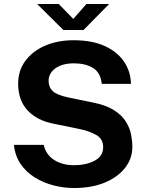

<svg xmlns="http://www.w3.org/2000/svg" viewBox="-20 -934 734 964"><path d="M352.5 10Q299 10 247.5 -3.5Q196 -17 153.2 -44Q110.5 -71 83 -111.5Q55.5 -152 50 -206.5H199.5Q210.5 -157.5 251.8 -131Q293 -104.5 352 -104.5Q411.5 -104.5 454.8 -127Q498 -149.5 498 -195.5Q498 -236.5 463 -256.5Q428 -276.5 375.5 -287L250.5 -312.5Q168.5 -328 120.5 -377.5Q72.5 -427 71 -510.5Q70.5 -578.5 107.2 -628.2Q144 -678 207.2 -705Q270.5 -732 349 -732Q442.5 -732 506.2 -702.8Q570 -673.5 603.2 -623.8Q636.5 -574 637.5 -513H491Q485 -570 446.5 -593Q408 -616 351.5 -616Q293 -616 258.5 -591.2Q224 -566.5 224 -527.5Q224 -496 244.8 -476.5Q265.5 -457 323.5 -444.5L447.5 -419Q513.5 -406 553 -380.5Q592.5 -355 612.2 -323Q632 -291 638.2 -257.8Q644.5 -224.5 644.5 -196.5Q644.5 -138 608 -91.2Q571.5 -44.5 505.8 -17.2Q440 10 352.5 10ZM298 -783.5 166.5 -914H275L348 -839L414 -914H528L399.5 -783.5Z"/></svg>

Font: Public Sans
Style: Bold
Weight: 700
Designer: The Public Sans project authors (U.S. Web Design System). Libre Franklin designed by Pablo Impallari and Rodrigo Fuenzal
Version: Version 1.008; ttfautohint (v1.8.1) -l 8 -r 50 -G 200 -x 14 